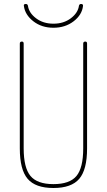

<svg xmlns="http://www.w3.org/2000/svg" viewBox="-20 -940 540 970"><path d="M100.6 -910.2Q98.6 -919.9 110.4 -919.9Q119.1 -919.9 121.1 -911.1Q126 -875 162.1 -847.7Q198.2 -820.3 250 -820.3Q301.8 -820.3 337.9 -847.7Q374 -875 378.9 -911.1Q380.9 -919.9 389.6 -919.9Q400.4 -919.9 399.4 -910.2Q394.5 -865.2 352.1 -832.5Q309.6 -799.8 250 -799.8Q190.4 -799.8 148.4 -832.5Q106.4 -865.2 100.6 -910.2ZM80.1 -190.4V-719.7Q80.1 -729.5 89.8 -730Q99.6 -730.5 99.6 -719.7V-190.4Q99.6 -92.8 133.8 -51.3Q168 -9.8 250 -9.8Q332 -9.8 366.2 -50.8Q400.4 -91.8 400.4 -190.4V-719.7Q400.4 -729.5 410.2 -730Q419.9 -730.5 419.9 -719.7V-190.4Q419.9 -83 380.4 -36.6Q340.8 9.8 250 9.8Q159.2 9.8 119.6 -36.6Q80.1 -83 80.1 -190.4Z"/></svg>

Font: Rounded-L Mgen+ 2m thin
Style: Regular
Weight: 100
Designer: [Source Han Sans]
Ryoko NISHIZUKA  (kana & ideographs); Paul D. Hunt (Latin, Greek & Cyrillic); Wenlong ZHANG  (bopomofo
Version: Version 1.059.20150602